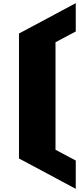

<svg xmlns="http://www.w3.org/2000/svg" viewBox="-20 -927 499 1214"><path d="M100 75V-715L459 -907V-728L331 -660V20L459 88V267Z"/></svg>

Font: Stalin One
Style: Regular
Weight: 400
Designer: Jovanny Lemonad
Foundry: Alexey Maslov, Jovanny Lemonad
Version: Version 3.002; ttfautohint (v0.91) -l 8 -r 50 -G 200 -x 0 -w